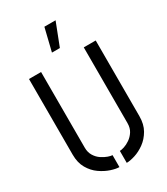

<svg xmlns="http://www.w3.org/2000/svg" viewBox="-223 -1014 967 1114"><g transform="rotate(-30 260.5 -456.5)"><path d="M229 -766 266 -918H341L282 -766ZM236 5Q214 5 180.5 -6Q147 -17 114 -40Q81 -63 59 -101Q37 -139 37 -193V-700H118V-193Q118 -162 132 -139Q146 -116 167 -102Q188 -88 207 -81.5Q226 -75 236 -75ZM285 5V-75Q296 -75 315 -81Q334 -87 354.5 -101Q375 -115 389.5 -137.5Q404 -160 404 -193V-700H484V-193Q484 -139 462 -101Q440 -63 407.5 -39.5Q375 -16 341.5 -5.5Q308 5 285 5Z"/></g></svg>

Font: Stick No Bills
Style: Regular
Weight: 400
Version: Version 2.000